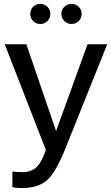

<svg xmlns="http://www.w3.org/2000/svg" viewBox="-20 -746 565 976"><path d="M316 0Q265 130 219 170Q173 210 92 210Q63 210 43 205V126Q69 129 96 129Q132 129 157.5 110.5Q183 92 203 43L213 16L4 -521H114L265 -80L425 -521H525ZM134 -675Q134 -697 148.5 -711.5Q163 -726 185 -726Q206 -726 221 -711.5Q236 -697 236 -675Q236 -654 221 -639Q206 -624 185 -624Q163 -624 148.5 -639Q134 -654 134 -675ZM292 -675Q292 -697 307 -711.5Q322 -726 344 -726Q365 -726 380 -711.5Q395 -697 395 -675Q395 -654 380 -639Q365 -624 344 -624Q322 -624 307 -639Q292 -654 292 -675Z"/></svg>

Font: Nacelle
Style: Regular
Weight: 400
Designer: Sora Sagano
Foundry: Sora Sagano
Version: Version 1.000;FEAKit 1.0